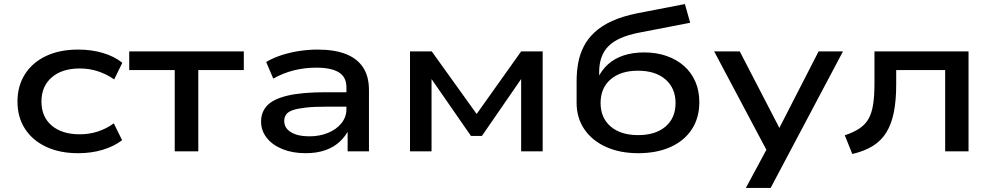

<svg xmlns="http://www.w3.org/2000/svg" viewBox="-20 -745 4889 945"><path d="M364 9Q274 9 207 -22.5Q140 -54 103 -111Q66 -168 66 -245Q66 -322 103 -380Q140 -438 207 -469.5Q274 -501 365 -501Q431 -501 487.5 -484Q544 -467 582 -436L542 -354Q505 -380 462.5 -394Q420 -408 373 -408Q285 -408 234.5 -364Q184 -320 184 -245Q184 -170 234.5 -127Q285 -84 373 -84Q420 -84 462.5 -98Q505 -112 540 -138L581 -55Q542 -25 486.5 -8Q431 9 364 9Z M840 0V-400H616V-492H1180V-400H956V0Z M1484 9Q1420 9 1370.5 -11Q1321 -31 1293 -66.5Q1265 -102 1265 -147Q1265 -194 1295.5 -226Q1326 -258 1396 -274.5Q1466 -291 1583 -291H1703V-220H1587Q1525 -220 1485 -215.5Q1445 -211 1421.5 -203Q1398 -195 1388.5 -181.5Q1379 -168 1379 -150Q1379 -114 1412.5 -94Q1446 -74 1503 -74Q1553 -74 1594.5 -91Q1636 -108 1660.5 -138.5Q1685 -169 1685 -207V-316Q1685 -366 1647.5 -389Q1610 -412 1537 -412Q1479 -412 1425.5 -398.5Q1372 -385 1325 -358L1290 -440Q1324 -460 1365.5 -473.5Q1407 -487 1453 -494Q1499 -501 1543 -501Q1625 -501 1681 -479.5Q1737 -458 1766.5 -414Q1796 -370 1796 -301V0H1691V-110L1699 -111Q1682 -76 1653 -48.5Q1624 -21 1582 -6Q1540 9 1484 9Z M1998 0V-492H2105L2326 -184L2545 -492H2651V0H2545V-375H2558L2352 -76H2298L2090 -376H2104V0Z M3121 9Q3031 9 2962.5 -22Q2894 -53 2856 -109Q2818 -165 2818 -239V-347Q2818 -393 2826 -436Q2834 -479 2853.5 -517Q2873 -555 2907 -586.5Q2941 -618 2992.5 -641.5Q3044 -665 3118 -680L3351 -725L3377 -633L3124 -584Q3021 -564 2975 -518Q2929 -472 2929 -390V-358H2921Q2941 -400 2972.5 -428.5Q3004 -457 3049 -472Q3094 -487 3151 -487Q3211 -487 3261 -469.5Q3311 -452 3347 -420Q3383 -388 3402.5 -343Q3422 -298 3422 -242Q3422 -165 3385 -108.5Q3348 -52 3280.5 -21.5Q3213 9 3121 9ZM3121 -80Q3206 -80 3255.5 -122Q3305 -164 3305 -238Q3305 -311 3255.5 -354Q3206 -397 3120 -397Q3035 -397 2985.5 -354.5Q2936 -312 2936 -238Q2936 -165 2985.5 -122.5Q3035 -80 3121 -80Z M3651 180 3771 -43V28L3495 -492H3621L3825 -98H3807L4009 -492H4129L3773 180Z M4175 13 4138 -79Q4182 -94 4210.5 -113Q4239 -132 4255 -160.5Q4271 -189 4277.5 -231.5Q4284 -274 4284 -334V-492H4747V0H4632V-400H4391V-330Q4391 -251 4379.5 -193Q4368 -135 4343 -94Q4318 -53 4276.5 -27Q4235 -1 4175 13Z"/></svg>

Font: Nunito Sans 10pt Expanded SemiBold
Style: Regular
Weight: 600
Width: 7
Designer: Vernon Adams
Foundry: Vernon Adams
Version: Version 3.101;gftools[0.9.27]